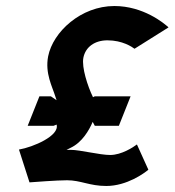

<svg xmlns="http://www.w3.org/2000/svg" viewBox="-20 -610 580 638"><path d="M43 -113 78 -4C92 -5 169 -11 203 -11C248 -11 278 8 333 8C402 8 460 -35 473 -46L435 -130C423 -121 384 -95 346 -95C312 -95 245 -112 216 -112H201L215 -119C253 -137 276 -177 288 -205L295 -192H375L414 -290H295L289 -287C271 -324 251 -386 257 -418C264 -454 295 -476 337 -476C387 -476 419 -454 427 -448L540 -519C525 -533 456 -590 360 -590C249 -590 156 -504 140 -423C129 -366 154 -322 164 -289L168 -277L149 -290H111L72 -192H158L168 -196C179 -159 90 -121 43 -113Z"/></svg>

Font: Charger EcoBold
Style: Obl
Weight: 1000
Designer: Jasper
Foundry: Cannot Into Space Fonts
Version: Version 1.1